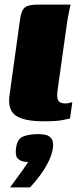

<svg xmlns="http://www.w3.org/2000/svg" viewBox="-20 -525 355 839"><path d="M171 5Q83 5 47.5 -21Q12 -47 22 -112L67 -436Q71 -466 79 -480.5Q87 -495 103.5 -500Q120 -505 151 -505H289Q287 -500 282 -476Q277 -452 273 -426L232 -134Q227 -100 234 -86.5Q241 -73 265 -73Q276 -73 285 -75.5Q294 -78 296 -79L286 -7Q278 -6 254 -0.5Q230 5 171 5ZM24 294Q41 270 53 254Q65 238 76.5 222Q88 206 103 183Q99 183 93.5 182.5Q88 182 84 181Q67 178 56.5 166.5Q46 155 50 123Q55 82 81 71.5Q107 61 150 61Q167 61 182 65Q197 69 206 82.5Q215 96 211 123Q207 151 192 181Q177 211 156 240Q135 269 111 294Z"/></svg>

Font: Genos Black
Style: Italic
Weight: 900
Italic angle: -8°
Version: Version 1.010